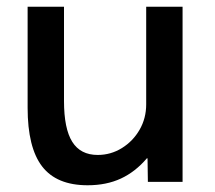

<svg xmlns="http://www.w3.org/2000/svg" viewBox="-20 -540 639 570"><path d="M240 10Q148 10 105 -46Q62 -102 62 -220V-520H170V-240Q170 -158 194.5 -119Q219 -80 270 -80Q309 -80 342 -100.5Q375 -121 394.5 -155Q414 -189 414 -230V-520H522V0H419L418 -70H416Q382 -30 339 -10Q296 10 240 10Z"/></svg>

Font: M PLUS 2 Thin Medium
Style: Regular
Weight: 500
Version: Version 1.001